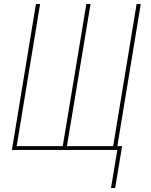

<svg xmlns="http://www.w3.org/2000/svg" viewBox="-20 -755 760 967"><path d="M539 192H560L595 -19H571L689 -735H668L550 -19H317L436 -735H415L296 -19H64L182 -735H161L40 0H571Z"/></svg>

Font: Iosevka Sparkle Thin Oblique
Style: Regular
Weight: 100
Italic angle: -9°
Designer: Belleve Invis
Foundry: Belleve Invis
Version: Version 4.5.0; ttfautohint (v1.8.3)